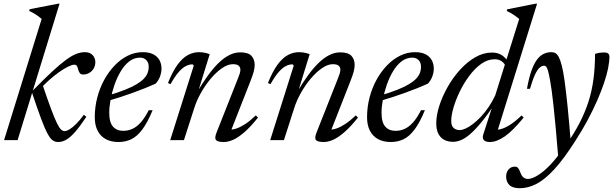

<svg xmlns="http://www.w3.org/2000/svg" viewBox="-20 -740 3240 1014"><path d="M294.5 -720.5 73 0H1.5L200 -640Q191 -648 181.2 -655Q171.5 -662 160 -669Q148.5 -676 134 -682L137 -691.5L286.5 -720.5ZM148.5 -252.5 150.5 -259Q212 -322 255.5 -362.2Q299 -402.5 329.8 -424.8Q360.5 -447 383.8 -455.8Q407 -464.5 428.5 -464.5Q455 -464.5 469.2 -449Q483.5 -433.5 483.5 -411.5Q483.5 -392.5 474.5 -377.8Q465.5 -363 451 -354.8Q436.5 -346.5 419 -346.5Q407.5 -346.5 402 -353.2Q396.5 -360 392.5 -374Q389.5 -388.5 385 -393.5Q380.5 -398.5 373 -398.5Q361 -398.5 340 -388.2Q319 -378 293 -359.8Q267 -341.5 239.2 -316.8Q211.5 -292 185 -262.5L204 -294.5Q231.5 -213 250 -163.8Q268.5 -114.5 280.8 -89.5Q293 -64.5 302.5 -56Q312 -47.5 320.5 -47.5Q331.5 -47.5 347 -56.8Q362.5 -66 381.8 -85Q401 -104 423 -134L436 -123Q402 -72 376.5 -43Q351 -14 329.8 -2Q308.5 10 287.5 10Q272 10 259.2 1.8Q246.5 -6.5 232 -32.5Q217.5 -58.5 197.8 -111Q178 -163.5 148.5 -252.5Z M719 -435.5Q688 -435.5 662.5 -415.8Q637 -396 617.5 -363.2Q598 -330.5 584.5 -291.5Q571 -252.5 564 -214Q557 -175.5 557 -145Q557 -93 577 -71Q597 -49 631 -49Q655.5 -49 678 -58.8Q700.5 -68.5 722.2 -92.2Q744 -116 765.5 -158H786Q759 -92.5 731.5 -56Q704 -19.5 673.5 -4.8Q643 10 606 10Q567 10 539 -5Q511 -20 495.8 -49.2Q480.5 -78.5 480.5 -121Q480.5 -174 493.5 -224.2Q506.5 -274.5 530.2 -318Q554 -361.5 585.8 -394.5Q617.5 -427.5 655.2 -446Q693 -464.5 733.5 -464.5Q768.5 -464.5 790.5 -452.8Q812.5 -441 822.8 -421.2Q833 -401.5 833 -378.5Q833 -357 824.8 -335.2Q816.5 -313.5 801.5 -298Q777.5 -287 748 -275.2Q718.5 -263.5 685.8 -251.5Q653 -239.5 618.5 -228.2Q584 -217 549.5 -207L551.5 -236Q603 -251 640 -265.8Q677 -280.5 701.2 -295Q725.5 -309.5 739.5 -324.2Q753.5 -339 759.5 -354.5Q765.5 -370 765.5 -386Q765.5 -401 760 -412Q754.5 -423 744.2 -429.2Q734 -435.5 719 -435.5Z M880.5 -295.5 867 -301.5Q892 -364 918.5 -399.5Q945 -435 973.2 -449.8Q1001.5 -464.5 1031 -464.5Q1041.5 -464.5 1050.8 -463.2Q1060 -462 1069.2 -459.8Q1078.5 -457.5 1087.5 -454L1025.5 -253.5H1021Q1050.5 -303.5 1079 -342.5Q1107.5 -381.5 1135.5 -408.5Q1163.5 -435.5 1191.8 -449.5Q1220 -463.5 1248.5 -463.5Q1291.5 -463.5 1308.2 -444.8Q1325 -426 1325 -397.5Q1325 -381 1319.8 -361.2Q1314.5 -341.5 1302.5 -311L1195.5 -38.5L1192.5 -55.5Q1208.5 -54.5 1229.8 -61.8Q1251 -69 1276.8 -86Q1302.5 -103 1331 -130.5L1342.5 -119Q1304.5 -71.5 1272 -43Q1239.5 -14.5 1212.5 -2.2Q1185.5 10 1162 10Q1129.5 10 1120.8 -0.5Q1112 -11 1123.5 -39.5L1235 -321.5Q1242.5 -339.5 1246 -351.2Q1249.5 -363 1249.5 -371.5Q1249.5 -385 1240.5 -393Q1231.5 -401 1209.5 -401Q1183 -401 1152.8 -380.2Q1122.5 -359.5 1093.5 -325.2Q1064.5 -291 1041 -249.2Q1017.5 -207.5 1004.5 -165L951.5 0H879L1003 -392.5Q1002.5 -395 1000.8 -397.5Q999 -400 995 -400Q979.5 -400 961.8 -391.2Q944 -382.5 924 -359.8Q904 -337 880.5 -295.5Z M1408.5 -295.5 1395 -301.5Q1420 -364 1446.5 -399.5Q1473 -435 1501.2 -449.8Q1529.5 -464.5 1559 -464.5Q1569.5 -464.5 1578.8 -463.2Q1588 -462 1597.2 -459.8Q1606.5 -457.5 1615.5 -454L1553.5 -253.5H1549Q1578.5 -303.5 1607 -342.5Q1635.5 -381.5 1663.5 -408.5Q1691.5 -435.5 1719.8 -449.5Q1748 -463.5 1776.5 -463.5Q1819.5 -463.5 1836.2 -444.8Q1853 -426 1853 -397.5Q1853 -381 1847.8 -361.2Q1842.5 -341.5 1830.5 -311L1723.5 -38.5L1720.5 -55.5Q1736.5 -54.5 1757.8 -61.8Q1779 -69 1804.8 -86Q1830.5 -103 1859 -130.5L1870.5 -119Q1832.5 -71.5 1800 -43Q1767.5 -14.5 1740.5 -2.2Q1713.5 10 1690 10Q1657.5 10 1648.8 -0.5Q1640 -11 1651.5 -39.5L1763 -321.5Q1770.5 -339.5 1774 -351.2Q1777.5 -363 1777.5 -371.5Q1777.5 -385 1768.5 -393Q1759.5 -401 1737.5 -401Q1711 -401 1680.8 -380.2Q1650.5 -359.5 1621.5 -325.2Q1592.5 -291 1569 -249.2Q1545.5 -207.5 1532.5 -165L1479.5 0H1407L1531 -392.5Q1530.5 -395 1528.8 -397.5Q1527 -400 1523 -400Q1507.5 -400 1489.8 -391.2Q1472 -382.5 1452 -359.8Q1432 -337 1408.5 -295.5Z M2157 -435.5Q2126 -435.5 2100.5 -415.8Q2075 -396 2055.5 -363.2Q2036 -330.5 2022.5 -291.5Q2009 -252.5 2002 -214Q1995 -175.5 1995 -145Q1995 -93 2015 -71Q2035 -49 2069 -49Q2093.5 -49 2116 -58.8Q2138.5 -68.5 2160.2 -92.2Q2182 -116 2203.5 -158H2224Q2197 -92.5 2169.5 -56Q2142 -19.5 2111.5 -4.8Q2081 10 2044 10Q2005 10 1977 -5Q1949 -20 1933.8 -49.2Q1918.5 -78.5 1918.5 -121Q1918.5 -174 1931.5 -224.2Q1944.5 -274.5 1968.2 -318Q1992 -361.5 2023.8 -394.5Q2055.5 -427.5 2093.2 -446Q2131 -464.5 2171.5 -464.5Q2206.5 -464.5 2228.5 -452.8Q2250.5 -441 2260.8 -421.2Q2271 -401.5 2271 -378.5Q2271 -357 2262.8 -335.2Q2254.5 -313.5 2239.5 -298Q2215.5 -287 2186 -275.2Q2156.5 -263.5 2123.8 -251.5Q2091 -239.5 2056.5 -228.2Q2022 -217 1987.5 -207L1989.5 -236Q2041 -251 2078 -265.8Q2115 -280.5 2139.2 -295Q2163.5 -309.5 2177.5 -324.2Q2191.5 -339 2197.5 -354.5Q2203.5 -370 2203.5 -386Q2203.5 -401 2198 -412Q2192.5 -423 2182.2 -429.2Q2172 -435.5 2157 -435.5Z M2653 -384Q2646 -404.5 2630.5 -415.8Q2615 -427 2592.5 -427Q2555.5 -427 2521.8 -403Q2488 -379 2459 -340.2Q2430 -301.5 2408.5 -257.2Q2387 -213 2375 -171.8Q2363 -130.5 2363 -101.5Q2363 -76 2375.5 -64.5Q2388 -53 2407.5 -53Q2421 -53 2439.2 -61.2Q2457.5 -69.5 2478.2 -85.5Q2499 -101.5 2520.2 -124Q2541.5 -146.5 2560.8 -175Q2580 -203.5 2595.5 -236.5L2722 -640Q2713 -647.5 2703.2 -654.5Q2693.5 -661.5 2682 -668.5Q2670.5 -675.5 2656 -682L2659 -691L2808.5 -720.5H2816.5L2604 -38L2594 -56Q2609.5 -53 2631.2 -60Q2653 -67 2679.2 -84.5Q2705.5 -102 2734.5 -130.5L2745.5 -119Q2688 -48.5 2645.2 -19.2Q2602.5 10 2567.5 10Q2544.5 10 2535.2 -0.2Q2526 -10.5 2532.5 -30.5L2586 -196H2596.5Q2555 -134 2522 -94Q2489 -54 2462.8 -31.5Q2436.5 -9 2414.5 0Q2392.5 9 2373.5 9Q2347 9 2326.8 -1.2Q2306.5 -11.5 2295.2 -33.2Q2284 -55 2284 -89Q2284 -131 2300 -181Q2316 -231 2344 -280.5Q2372 -330 2409.2 -371.2Q2446.5 -412.5 2489.8 -437.5Q2533 -462.5 2579 -462.5Q2608.5 -462.5 2630 -448.8Q2651.5 -435 2667.5 -408Z M2779 -271H2763Q2773 -327 2786 -364.5Q2799 -402 2815.2 -424Q2831.5 -446 2850.8 -455.2Q2870 -464.5 2892 -464.5Q2904.5 -464.5 2914 -458.8Q2923.5 -453 2931.5 -437.8Q2939.5 -422.5 2946.5 -395Q2954 -368 2961.8 -312.5Q2969.5 -257 2978.2 -171.2Q2987 -85.5 2996 33L2928.5 94.5Q2921.5 6 2915.2 -60.8Q2909 -127.5 2903.8 -176.5Q2898.5 -225.5 2893.8 -260.2Q2889 -295 2884.5 -319Q2878.5 -351.5 2873.8 -367.2Q2869 -383 2864.5 -388Q2860 -393 2854 -393Q2842 -393 2830 -382.8Q2818 -372.5 2805.5 -346Q2793 -319.5 2779 -271ZM2955.5 42 2970 25Q3011.5 -34 3040.5 -90Q3069.5 -146 3087.8 -202.8Q3106 -259.5 3114.2 -321.5Q3122.5 -383.5 3122.5 -455.5Q3137 -460 3148.2 -461.5Q3159.5 -463 3171 -463Q3185 -463 3191.8 -457.5Q3198.5 -452 3198.5 -440Q3198.5 -414.5 3191.5 -379.5Q3184.5 -344.5 3170 -301.5Q3155.5 -258.5 3134 -209.2Q3112.5 -160 3083.8 -106.2Q3055 -52.5 3018.5 4Q2958.5 98.5 2908.2 153.2Q2858 208 2813.5 231Q2769 254 2725.5 254Q2687 254 2670 237Q2653 220 2653 192.5Q2653 170 2665.8 155Q2678.5 140 2698.5 140Q2710 140 2716 147Q2722 154 2729 173Q2736.5 191.5 2746 198.2Q2755.5 205 2768 205Q2790 205 2821.5 185.2Q2853 165.5 2887.8 128.8Q2922.5 92 2955.5 42Z"/></svg>

Font: Newsreader 36pt
Style: Italic
Weight: 400
Italic angle: -17°
Designer: Hugues Gentile
Foundry: Production Type
Version: Version 1.003